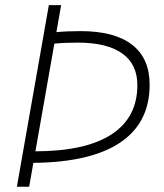

<svg xmlns="http://www.w3.org/2000/svg" viewBox="-20 -713 626 733"><path d="M44.4 0 166.5 -693.4H213.4L195.3 -590.3Q236.3 -594.2 287.6 -594.2Q417.5 -594.2 484.4 -542.2Q551.3 -490.2 551.3 -389.6Q551.3 -244.1 438.7 -168.7Q326.2 -93.3 107.4 -91.3L91.3 0ZM115.2 -135.3Q307.1 -135.7 405.8 -200Q504.4 -264.2 504.4 -388.2Q504.4 -467.8 446.5 -509Q388.7 -550.3 276.4 -550.3Q227.1 -550.3 187.5 -546.4Z"/></svg>

Font: CaskaydiaCove NF ExtraLight
Style: Italic
Weight: 200
Italic angle: -10°
Designer: Aaron Bell
Foundry: Saja Typeworks
Version: Version 2111.001; VTT 6.35;Nerd Fonts 3.2.1